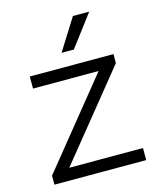

<svg xmlns="http://www.w3.org/2000/svg" viewBox="-113 -837 764 918"><g transform="rotate(-15 269.0 -378.0)"><path d="M496 0H41.7V-44.5L386.4 -470.3H61.7V-530H476V-485.5L131.2 -59.7H496ZM335.7 -756H416.4L298.6 -600Q298.6 -600 292.6 -600Q286.6 -600 277.6 -600Q268.5 -600 259.1 -600Q249.7 -600 243.7 -600Q237.7 -600 237.7 -600Z"/></g></svg>

Font: Roundo Variable
Style: Regular
Weight: 200
Designer: Shiva Nallaperumal
Foundry: Indian Type Foundry
Version: Version 2.000